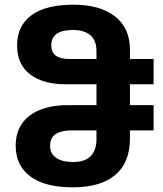

<svg xmlns="http://www.w3.org/2000/svg" viewBox="-20 -790 697 820"><path d="M291 10Q172 10 109.5 -36.5Q47 -83 47 -168Q47 -251 106.5 -296Q166 -341 270 -341H392V-430H262Q164 -430 108.5 -472.5Q53 -515 53 -596Q53 -680 114.5 -725Q176 -770 294 -770Q406 -770 470.5 -720.5Q535 -671 535 -577V-538H636V-430H535V-341H636V-233H535V-198Q535 -96 472.5 -43Q410 10 291 10ZM277 -538H392V-572Q392 -618 365.5 -640Q339 -662 292 -662Q199 -662 199 -597Q199 -566 219 -552Q239 -538 277 -538ZM291 -98Q343 -98 367.5 -123.5Q392 -149 392 -196V-233H283Q242 -233 218 -217.5Q194 -202 194 -167Q194 -133 220.5 -115.5Q247 -98 291 -98Z"/></svg>

Font: Noto Sans Georgian Bold
Style: Regular
Weight: 700
Designer: Monotype Design Team, Akaki Razmadze
Foundry: Google LLC
Version: Version 2.005; ttfautohint (v1.8.4.7-5d5b)